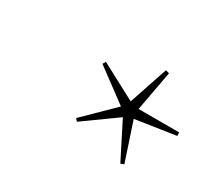

<svg xmlns="http://www.w3.org/2000/svg" viewBox="-67 -828 562 506"><g transform="rotate(30 214.0 -575.0)"><path d="M344.5 -442.5 334.5 -438.5 279 -548 180 -477 173.5 -484.5 260.5 -570 162 -643 167.5 -652 276 -594.5 315.5 -712 326.5 -709 304 -587.5H427.5L428 -577L306 -558.5Z"/></g></svg>

Font: Newsreader 60pt ExtraLight
Style: Italic
Weight: 250
Italic angle: -17°
Designer: Hugues Gentile
Foundry: Production Type
Version: Version 1.003